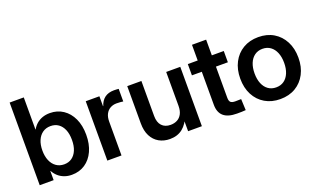

<svg xmlns="http://www.w3.org/2000/svg" viewBox="-78 -1152 2618 1588"><g transform="rotate(-20 1231.0 -358.5)"><path d="M337.9 10.3Q301.8 10.3 271.7 -1Q241.7 -12.2 219.2 -32.5Q196.8 -52.7 181.6 -80.6H179.7V0H57.1V-727.5H181.6V-445.3H183.6Q198.2 -471.7 220.5 -491.2Q242.7 -510.7 272.5 -521.5Q302.2 -532.2 338.9 -532.2Q404.3 -532.2 454.6 -498.5Q504.9 -464.8 533.2 -404.1Q561.5 -343.3 561.5 -261.2Q561.5 -179.2 533.4 -118.2Q505.4 -57.1 455.1 -23.4Q404.8 10.3 337.9 10.3ZM307.6 -92.8Q347.2 -92.8 375.7 -113Q404.3 -133.3 420.2 -170.9Q436 -208.5 436 -261.2Q436 -314.5 420.2 -351.8Q404.3 -389.2 375.7 -409.2Q347.2 -429.2 307.6 -429.2Q267.1 -429.2 237.5 -408.4Q208 -387.7 191.9 -350.1Q175.8 -312.5 175.8 -261.2Q175.8 -210.4 191.9 -172.6Q208 -134.8 237.8 -113.8Q267.6 -92.8 307.6 -92.8Z M652.3 0V-522.5H772.5V-435.5H774.9Q789.1 -480.5 820.8 -504.2Q852.5 -527.8 902.3 -527.8Q914.1 -527.8 925 -527.1Q936 -526.4 943.4 -525.4V-414.6Q936.5 -416 919.7 -417.5Q902.8 -418.9 885.3 -418.9Q854.5 -418.9 829.8 -405.3Q805.2 -391.6 791 -364.7Q776.9 -337.9 776.9 -298.3V0Z M1202.1 9.8Q1147.9 9.8 1106.2 -13.9Q1064.5 -37.6 1041 -83.3Q1017.6 -128.9 1017.6 -194.8V-522.5H1142.1V-214.4Q1142.1 -158.2 1169.7 -128.4Q1197.3 -98.6 1246.6 -98.6Q1279.3 -98.6 1304.9 -112.1Q1330.6 -125.5 1345.5 -153.6Q1360.4 -181.6 1360.4 -224.6V-522.5H1484.4V0H1363.3L1362.8 -131.8H1383.8Q1359.4 -63 1314.2 -26.6Q1269 9.8 1202.1 9.8Z M1867.2 -522.5V-423.3H1550.8V-522.5ZM1637.7 -660.6H1762.2V-148.9Q1762.2 -121.1 1773.7 -109.9Q1785.2 -98.6 1814.9 -98.6Q1826.2 -98.6 1841.3 -99.1Q1856.4 -99.6 1866.2 -99.6L1870.6 -1Q1856 0.5 1835 1Q1814 1.5 1793.9 1.5Q1714.8 1.5 1676.3 -32Q1637.7 -65.4 1637.7 -132.8Z M2172.9 11.7Q2096.7 11.7 2038.8 -22.5Q1981 -56.6 1949 -117.9Q1917 -179.2 1917 -260.3Q1917 -341.3 1949 -402.8Q1981 -464.4 2038.8 -498.8Q2096.7 -533.2 2172.9 -533.2Q2250 -533.2 2307.4 -498.8Q2364.7 -464.4 2396.7 -402.8Q2428.7 -341.3 2428.7 -260.3Q2428.7 -179.2 2396.7 -117.9Q2364.7 -56.6 2307.4 -22.5Q2250 11.7 2172.9 11.7ZM2172.9 -91.3Q2213.9 -91.3 2242.9 -112.3Q2272 -133.3 2287.6 -171.4Q2303.2 -209.5 2303.2 -260.3Q2303.2 -311.5 2287.6 -349.6Q2272 -387.7 2242.9 -408.9Q2213.9 -430.2 2172.9 -430.2Q2132.8 -430.2 2103.5 -408.9Q2074.2 -387.7 2058.6 -349.6Q2043 -311.5 2043 -260.3Q2043 -209 2058.6 -171.1Q2074.2 -133.3 2103.3 -112.3Q2132.3 -91.3 2172.9 -91.3Z"/></g></svg>

Font: Inter 28pt SemiBold
Style: Regular
Weight: 600
Designer: Rasmus Andersson
Foundry: rsms
Version: Version 4.001;git-66647c0bb